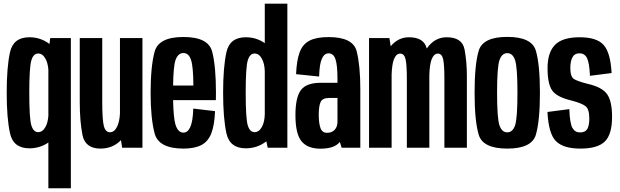

<svg xmlns="http://www.w3.org/2000/svg" viewBox="-20 -805 3376 1046"><path d="M243.5 220.5V-28.5Q197.5 3 140 3Q52.5 3 34.5 -79Q16.5 -161 16.5 -300Q16.5 -439 34.5 -520.5Q52.5 -602 140 -602Q201.5 -602 249.5 -565.5L253.5 -597.5H366V220.5ZM243.5 -424.5Q241 -461 228 -484.5Q212.5 -513.5 188 -513.5Q162 -513.5 150.8 -476Q139.5 -438.5 139.5 -299.5Q139.5 -159.5 150.8 -122.2Q162 -85 188 -85Q212.5 -85 228 -114Q241 -137.5 243.5 -174.5Z M645.5 0 639 -41.5Q594.5 4.5 527.5 4.5Q444 4.5 429.2 -70Q414.5 -144.5 414.5 -250.5V-597.5H537V-252.5Q537 -150.5 546 -117.5Q555 -84.5 579.5 -84.5Q603.5 -84.5 618.5 -116Q631.5 -144 633.5 -187V-597.5H756V0Z M979.5 4.5Q844 4.5 822.2 -78.8Q800.5 -162 800.5 -298Q800.5 -444 822.5 -523.8Q844.5 -603.5 979 -603.5Q1115 -603.5 1135.8 -524Q1156.5 -444.5 1156.5 -301Q1156.5 -278 1156 -259.5H923Q925 -162.5 936 -126Q949.5 -82.5 979.5 -82.5Q1002.5 -82.5 1016.5 -112.5Q1030.5 -142.5 1033 -213.5L1151.5 -199.5Q1148.5 -122 1130.8 -77.5Q1113 -33 1076 -14.2Q1039 4.5 979.5 4.5ZM923 -339H1033.5Q1033 -441.5 1021 -477.5Q1009 -516 979 -516Q949.5 -516 936 -477Q924.5 -443.5 923 -339Z M1438.5 0 1431 -35Q1382 3 1319 3Q1231.5 3 1213.5 -79Q1195.5 -161 1195.5 -300Q1195.5 -439 1213.5 -520.5Q1231.5 -602 1319 -602Q1376.5 -602 1422.5 -570V-785H1545.5V0ZM1422.5 -183V-416Q1421.5 -458 1407 -484.5Q1391.5 -513.5 1367 -513.5Q1341 -513.5 1329.8 -476Q1318.5 -438.5 1318.5 -299.5Q1318.5 -159.5 1329.8 -122.2Q1341 -85 1367 -85Q1391.5 -85 1407 -114Q1421.5 -140 1422.5 -183Z M1841.5 0 1831 -32.5Q1830.5 -31.5 1830 -30.5Q1801.5 5 1725.5 5Q1655.5 5 1622.5 -35.5Q1589.5 -76 1589.5 -178Q1589.5 -273 1618.8 -313.5Q1648 -354 1728 -354H1818.5V-375.5Q1818.5 -451 1807.5 -482.8Q1796.5 -514.5 1770.5 -514.5Q1747 -514.5 1733.8 -485.8Q1720.5 -457 1718.5 -388L1593 -401Q1596 -475 1612.2 -519.5Q1628.5 -564 1666 -583.5Q1703.5 -603 1770 -603Q1903.5 -603 1923.2 -525.5Q1943 -448 1943 -318V0ZM1818.5 -142V-271.5H1774.5Q1736.5 -271.5 1726.5 -249Q1716.5 -226.5 1716.5 -179.5Q1716.5 -134 1725.8 -107.8Q1735 -81.5 1761.5 -81.5Q1788 -81.5 1803.2 -97.8Q1818.5 -114 1818.5 -142Z M1990.5 0V-597.5H2101.5L2108.5 -553Q2149 -602 2208 -602Q2290 -602 2305 -540.5Q2305.5 -541 2306 -542Q2348 -602 2413.5 -602Q2498.5 -602 2511 -534.8Q2523.5 -467.5 2523.5 -392V0H2401V-373.5Q2401 -452 2394.2 -482.5Q2387.5 -513 2365.5 -513Q2343.5 -513 2331 -480.5Q2320.5 -452.5 2319 -395.5Q2319 -394 2319 -392V0H2196.5V-373.5Q2196.5 -452 2189.5 -482.5Q2182.5 -513 2160 -513Q2138 -513 2125.5 -480.5Q2115.5 -453.5 2113.5 -399.5V0Z M2743.5 4.5Q2610 4.5 2587.8 -71.5Q2565.5 -147.5 2565.5 -299.5Q2565.5 -452.5 2587.8 -528.2Q2610 -604 2743.5 -604Q2877.5 -604 2899.5 -528.2Q2921.5 -452.5 2921.5 -299.5Q2921.5 -147.5 2899.5 -71.5Q2877.5 4.5 2743.5 4.5ZM2743.5 -84Q2773 -84 2786 -121.8Q2799 -159.5 2799 -299.5Q2799 -439.5 2786 -477.5Q2773 -515.5 2743.5 -515.5Q2714.5 -515.5 2701.2 -477.5Q2688 -439.5 2688 -299.5Q2688 -159.5 2701.2 -121.8Q2714.5 -84 2743.5 -84Z M3141.5 4.5Q3049.5 4.5 3009 -35.8Q2968.5 -76 2962.5 -195L3081.5 -210.5Q3084.5 -131.5 3098.8 -107.5Q3113 -83.5 3140 -83.5Q3168.5 -83.5 3179.5 -102.2Q3190.5 -121 3190.5 -159Q3190.5 -210.5 3170 -226.5Q3149.5 -242.5 3094.5 -257Q3015 -275.5 2989 -311Q2963 -346.5 2963 -433.5Q2963 -519 3003.5 -560.5Q3044 -602 3138 -602Q3231.5 -602 3268.8 -559.8Q3306 -517.5 3312 -407L3194 -392Q3191 -462 3178.2 -488.2Q3165.5 -514.5 3137 -514.5Q3110 -514.5 3098.5 -492.5Q3087 -470.5 3087 -434.5Q3087 -386 3108 -373.8Q3129 -361.5 3182.5 -348Q3259.5 -330.5 3287 -292.5Q3314.5 -254.5 3314.5 -168.5Q3314.5 -73 3275.2 -34.2Q3236 4.5 3141.5 4.5Z"/></svg>

Font: Anybody Condensed SemiBold
Style: Regular
Weight: 600
Width: 3
Designer: Tyler Finck
Foundry: Etcetera Type Company
Version: Version 1.010; ttfautohint (v1.8.3) -l 8 -r 50 -G 200 -x 14 